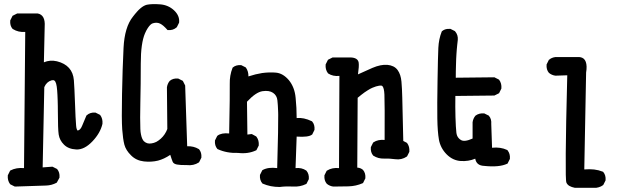

<svg xmlns="http://www.w3.org/2000/svg" viewBox="-20 -766 3040 925"><path d="M50.3 132.3 30.8 122.6 29.3 121.6 28.3 120.6Q15.6 103.5 17.6 79.6V78.6L18.1 77.6L27.8 58.1L28.8 56.2L30.3 55.2Q58.6 40.5 95.7 43.9L101.6 -612.3Q85 -610.8 70.1 -614.3Q55.2 -617.7 42 -626L41 -626.5L40.5 -627Q33.7 -634.8 31 -644.8Q28.3 -654.8 29.3 -666.5V-667.5L29.8 -668.5L39.6 -688L40.5 -689.9L42.5 -690.9L62 -700.7L63 -701.2H64.5H160.2H160.6H161.1Q199.2 -694.3 195.3 -638.2L191.4 -465.8Q221.2 -478.5 254.4 -470.7Q292 -461.4 312.5 -438.5Q333 -415.5 335.9 -379.4Q337.4 -362.3 338.6 -334.7Q339.8 -307.1 341.3 -269Q343.8 -193.8 346.7 -161.1Q346.7 -160.2 346.9 -158.9Q347.2 -157.7 347.2 -156.7Q347.2 -155.8 347.4 -154.8Q347.7 -153.8 347.7 -152.8Q347.7 -151.9 347.9 -151.1Q348.1 -150.4 348.4 -149.7Q348.6 -148.9 348.6 -147.9Q348.6 -147 349.1 -146.5Q350.1 -143.1 351.1 -140.9Q352.1 -138.7 353 -137.9Q354 -137.2 354.7 -137.2Q355.5 -137.2 356.4 -137.7Q367.7 -140.6 375.5 -159.7Q384.3 -181.2 396 -208.5L396.5 -209.5L397.5 -210.4Q406.2 -218.3 416.7 -221.4Q427.2 -224.6 439 -223.6H439.9L440.9 -223.1L460.4 -213.4L461.9 -212.4L462.9 -211.4Q475.6 -194.3 473.6 -170.4V-169.9V-169.4Q463.4 -125 425.3 -85Q386.2 -43.9 347.2 -45.9Q309.1 -47.9 288.1 -69.3Q267.1 -89.8 262.7 -118.2Q260.7 -131.8 259.8 -158.4Q258.8 -185.1 258.8 -225.6Q258.8 -241.7 258.5 -256.1Q258.3 -270.5 257.8 -283.4Q257.3 -296.4 256.8 -308.1Q256.3 -319.8 255.4 -329.8Q254.4 -339.8 253.4 -348.6Q252.4 -356.9 250.5 -362.8Q247.1 -374.5 241.9 -377.9Q236.8 -381.3 228 -378.9Q204.1 -371.6 193.4 -346.2L185.5 40.5L231 37.1H232.4L233.9 37.6L253.4 47.4L254.9 47.9L255.4 48.8Q268.6 64.5 266.6 88.4V89.8L266.1 90.8L254.4 112.3L253.4 113.8L252 114.7Q229 127 201.7 127.9Q175.8 128.9 52.7 132.8H51.3Z M879.4 29.3Q848.6 29.8 832.5 26.6Q816.4 23.4 812 13.7Q809.6 7.8 806.6 -0.7Q803.7 -9.3 800.3 -20Q785.2 -9.8 770.5 -2.9Q755.9 3.9 741.2 7.8Q709.5 15.6 673.3 11.7Q635.7 7.3 611.3 -17.6Q586.4 -42 579.1 -69.3Q572.3 -95.7 568.8 -142.6Q565.4 -189.5 567.9 -313Q570.3 -436.5 575.2 -535.2Q577.6 -585 588.9 -622.8Q600.1 -660.6 620.6 -686Q625.5 -692.4 630.1 -698Q634.8 -703.6 639.2 -708.7Q643.6 -713.9 647.9 -718Q652.3 -722.2 656.5 -725.8Q660.6 -729.5 664.6 -732.2Q668.5 -734.9 672.4 -737.1Q676.3 -739.3 679.9 -740.7Q683.6 -742.2 687.5 -743.2Q712.4 -748 751 -745.1Q790.5 -742.2 818.4 -716.3Q832.5 -703.1 838.6 -688.2Q844.7 -673.3 842.8 -657.2V-656.2L842.3 -655.8L832.5 -636.2L832 -635.3L831.1 -634.3Q822.3 -626.5 811.8 -623.3Q801.3 -620.1 789.6 -621.1H787.1L785.6 -623Q780.8 -628.4 776.1 -633.1Q771.5 -637.7 767.3 -641.4Q763.2 -645 759 -647.7Q754.9 -650.4 751 -652.3Q735.8 -659.7 716.3 -653.8Q710.9 -652.3 704.8 -646.7Q698.7 -641.1 691.7 -630.4Q684.6 -619.6 678.2 -604.5Q668.5 -582 663.3 -545.7Q658.2 -509.3 658.2 -459.5Q658.2 -358.4 656.2 -273.9Q654.3 -189.5 656.2 -144.5Q656.7 -129.9 659.2 -118.2Q661.6 -106.4 665 -98.6Q668.5 -90.8 672.9 -85.9Q680.7 -78.6 689.7 -75.9Q698.7 -73.2 710 -75.2Q715.8 -76.2 721.7 -77.9Q727.5 -79.6 733.2 -82.5Q738.8 -85.4 744.1 -89.4Q749.5 -93.3 754.9 -98.1Q775.9 -117.2 786.1 -144.5L784.2 -344.7V-345.2Q786.6 -362.8 797.4 -376L797.9 -376.5Q813.5 -389.6 837.4 -387.7H838.4L839.4 -387.2L858.9 -377.4L860.8 -376.5L861.8 -374.5L871.6 -355L872.1 -354V-352.5L881.8 -61.5Q897.9 -62 911.6 -58.6Q925.3 -55.2 937.5 -47.9L938.5 -47.4L939 -46.9Q952.1 -31.2 950.2 -7.3V-6.3L949.7 -5.4L939.9 14.2L939 15.6L938 16.6Q912.6 33.2 879.4 29.3Z M1327.1 134.8Q1315.9 134.8 1305.4 133.8Q1294.9 132.8 1284.7 130.9Q1274.4 128.9 1264.6 125.7Q1254.9 122.6 1245.6 118.7L1244.6 118.2L1243.7 117.2Q1230.5 101.6 1232.4 77.6V76.7L1232.9 75.7L1242.7 56.2L1243.7 54.2L1245.1 53.2Q1272.9 38.1 1315.4 43.9Q1321.3 -168 1320.3 -211.9Q1320.3 -218.3 1320.1 -224.1Q1319.8 -230 1319.6 -235.8Q1319.3 -241.7 1319.1 -246.8Q1318.8 -252 1318.6 -256.8Q1318.4 -261.7 1317.9 -266.1Q1317.4 -270.5 1317.1 -274.7Q1316.9 -278.8 1316.4 -282.7Q1314 -306.2 1295.4 -318.8Q1276.9 -331.5 1244.6 -326.7Q1212.4 -321.8 1169.9 -275.9L1171.9 -117.7L1190.9 -120.1H1192.4L1194.3 -119.6L1213.9 -108.9L1214.8 -107.9L1215.8 -106.9Q1228.5 -89.8 1226.6 -65.9V-64.9L1226.1 -64L1216.3 -44.4L1215.3 -42.5L1213.4 -41.5Q1174.8 -23.4 1126.5 -29.3Q1072.8 -27.3 1028.8 -47.4L1027.8 -47.9L1026.9 -48.8Q1013.7 -64.5 1015.6 -88.4V-89.4L1016.1 -90.3L1025.9 -109.9L1026.9 -111.3L1027.8 -112.3Q1047.4 -127 1084 -123Q1085.9 -223.6 1086.7 -282.5Q1087.4 -341.3 1086.9 -361.3Q1085.9 -402.3 1100.1 -438.5L1100.6 -439.9L1101.6 -440.9Q1117.2 -454.1 1141.1 -452.1H1142.1L1143.1 -451.7L1162.6 -441.9L1164.1 -440.9L1165 -439.9Q1168 -435.5 1170.4 -430.4Q1172.9 -425.3 1174.3 -419.9Q1175.8 -414.6 1176.3 -409.2Q1176.8 -403.8 1176.8 -397.9Q1194.8 -403.8 1210.9 -407.7Q1227.1 -411.6 1242.7 -414.1Q1278.3 -418.9 1310.1 -416Q1343.8 -412.6 1371.6 -379.9Q1385.3 -363.3 1393.6 -342Q1401.9 -320.8 1404.3 -294.4Q1406.7 -270.5 1408 -246.1Q1409.2 -221.7 1409.2 -197.3Q1443.4 -200.7 1481.9 -182.1L1482.9 -181.6L1483.9 -180.7Q1490.7 -172.9 1493.4 -162.8Q1496.1 -152.8 1495.1 -141.1V-140.1L1494.6 -139.2L1484.9 -119.6L1484.4 -118.2L1483.4 -117.7Q1466.8 -104 1409.2 -107.9L1403.8 43.9Q1433.1 40.5 1455.6 55.7L1456.1 56.2L1456.5 56.6Q1469.7 72.3 1467.8 96.2V97.2L1467.3 98.1L1457.5 117.7L1456.5 119.6L1455.1 120.1L1454.6 120.6Q1425.8 134.8 1391.1 132.8Q1383.3 132.3 1375.2 132.3Q1367.2 132.3 1359.1 132.3Q1351.1 132.3 1343.3 133.1Q1335.4 133.8 1327.6 134.8Z M1585.4 132.8Q1567.9 130.4 1554.7 119.6L1554.2 119.1Q1541 103.5 1543 79.6V78.6L1543.5 77.6L1553.2 58.1L1554.2 56.6L1555.7 55.7Q1580.1 40.5 1613.3 43.9L1615.2 -400.4Q1584 -397 1561 -412.1L1560.5 -412.6L1559.6 -413.6Q1546.9 -430.7 1548.8 -454.6V-455.6L1549.3 -456.5L1559.1 -476.1L1560.1 -478L1562 -479L1581.5 -488.8L1582.5 -489.3H1584H1668Q1704.1 -488.3 1708 -464.4Q1710.4 -446.8 1704.6 -407.7Q1740.7 -424.3 1774.4 -439Q1814.5 -456.1 1846.2 -453.6Q1862.3 -452.1 1874.8 -446Q1887.2 -439.9 1895.5 -428.7Q1911.1 -407.2 1914.1 -372.6Q1917 -339.4 1918 -296.4Q1918.9 -254.4 1922.9 -86.9L1939 -78.6L1940.4 -77.6L1941.4 -76.7Q1954.1 -59.6 1952.1 -35.6V-34.7L1951.7 -33.7L1941.9 -14.2L1940.9 -12.7L1939.9 -11.7Q1914.6 5.4 1883.8 1Q1856 -2.9 1830.1 -2Q1802.2 -1 1779.3 -15.6L1778.3 -16.1L1777.8 -16.6Q1764.6 -32.2 1766.6 -56.2V-57.1L1767.1 -58.1L1776.9 -77.6L1777.8 -79.1L1778.8 -80.1Q1790.5 -87.9 1804.2 -90.6Q1817.9 -93.3 1833 -91.8Q1834 -263.7 1832 -310.5Q1831.5 -318.4 1830.8 -325Q1830.1 -331.5 1828.9 -336.2Q1827.6 -340.8 1826.4 -344.2Q1825.2 -347.7 1823.5 -349.6Q1821.8 -351.6 1820.3 -352.5Q1818.8 -353.5 1817.4 -353.5Q1812 -354 1805.7 -353Q1799.3 -352.1 1791.3 -349.6Q1783.2 -347.2 1774.4 -343.3Q1769 -341.3 1763.2 -337.9Q1757.3 -334.5 1750.5 -330.3Q1743.7 -326.2 1736.1 -320.8Q1728.5 -315.4 1720.2 -308.8Q1711.9 -302.2 1703.1 -294.9L1701.2 41.5Q1709.5 42 1716.1 44.7Q1722.7 47.4 1728.5 52.2L1729 52.7Q1742.2 68.4 1740.2 92.3V93.3L1739.7 94.2L1730 113.8L1729 115.7L1727.1 116.7Q1694.8 130.9 1658.2 131.8Q1623 132.8 1585.9 132.8Z M2312 33.2Q2275.4 31.7 2269.5 -1.5Q2252.9 5.4 2235.8 8.1Q2218.8 10.7 2201.2 9.8Q2161.6 7.8 2131.3 -22.9Q2102.1 -52.7 2094.7 -92.8Q2087.9 -131.3 2086.9 -195.3Q2085.9 -258.8 2087.9 -376Q2088.9 -434.6 2089.8 -474.4Q2090.8 -514.2 2091.8 -535.2Q2093.8 -577.6 2107.9 -613.3L2108.4 -614.7L2109.4 -615.7Q2114.7 -620.1 2120.8 -622.8Q2127 -625.5 2134 -626.5Q2141.1 -627.4 2148.9 -627H2149.9L2150.9 -626.5L2170.4 -616.7L2171.4 -616.2L2172.4 -615.2Q2187.5 -597.7 2185.5 -573.7Q2184.1 -562.5 2182.9 -551Q2181.6 -539.6 2180.7 -528.1Q2179.7 -516.6 2179 -505.1Q2178.2 -493.7 2177.7 -481.9Q2177.2 -467.3 2176.8 -451.9Q2176.3 -436.5 2176 -421.4Q2175.8 -406.2 2175.8 -391.6L2360.4 -393.6H2361.8L2362.8 -393.1L2382.3 -383.3L2383.8 -382.3L2384.8 -381.3Q2397.5 -364.3 2395.5 -340.3V-339.4L2395 -338.4L2385.3 -318.8L2384.3 -316.9L2382.3 -315.9L2362.8 -306.2L2361.8 -305.7H2360.4L2173.8 -303.7Q2172.9 -251 2174.3 -202.6Q2175.8 -151.9 2178.7 -126.5Q2179.7 -119.1 2182.1 -112.8Q2184.6 -106.4 2189.2 -101.1Q2193.8 -95.7 2200.2 -91.8Q2217.3 -80.6 2256.8 -98.6V-176.8V-177.2Q2259.3 -194.8 2270 -208L2270.5 -208.5L2271 -209Q2288.1 -221.7 2312 -219.7H2313L2314 -219.2L2333.5 -209.5L2335 -209L2335.4 -208Q2342.3 -200.2 2345 -190.2Q2347.7 -180.2 2346.7 -168.9L2350.6 -54.2Q2391.1 -58.6 2423.3 -43.5L2424.8 -43L2425.3 -41.5Q2438.5 -25.4 2436.5 -1.5V-0.5L2436 0.5L2426.3 20L2425.3 22L2423.3 22.9Q2384.8 41 2312 33.2Z M2749 138.7Q2733.9 135.7 2723.6 129.9Q2713.4 124 2709 114.3Q2706.5 108.9 2705.8 75.4Q2705.1 42 2705.6 -26.9Q2706.1 -95.7 2707.8 -182.6Q2709.5 -269.5 2712.9 -403.3L2656.2 -401.4H2655.8Q2638.2 -403.8 2625 -414.6L2624.5 -415Q2611.3 -430.7 2613.3 -454.6V-455.6L2613.8 -456.5L2623.5 -476.1L2624 -477.5L2625 -478Q2629.4 -481.9 2634.3 -484.6Q2639.2 -487.3 2644.5 -488.8Q2649.9 -490.2 2655.8 -491.2H2656.2H2767.6Q2771.5 -491.2 2774.9 -490.7Q2795.4 -487.3 2802.2 -467.8Q2809.1 -448.2 2803.7 -416.5L2794.9 50.3Q2807.6 49.3 2819.3 49.3Q2831.1 49.3 2842 50.5Q2853 51.8 2863.5 54.4Q2874 57.1 2883.8 61L2885.3 61.5L2886.2 62.5Q2899.4 78.1 2897.5 102.1V103L2897 104L2887.2 123.5L2886.2 125L2885.3 126Q2880.4 129.4 2875.2 132.1Q2870.1 134.8 2864.5 136.2Q2858.9 137.7 2853 138.7H2852.5H2750H2749.5Z"/></svg>

Font: NaikaiFont
Style: SemiBold
Weight: 600
Version: Version 1.89